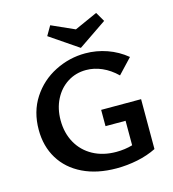

<svg xmlns="http://www.w3.org/2000/svg" viewBox="-126 -972 973 1082"><g transform="rotate(-15 361.0 -431.0)"><path d="M401 -701 235 -814 267 -869 401 -809 535 -869 567 -814ZM421 -334H654V-43Q604 -18 543.5 -5.5Q483 7 421 7Q308 7 224.5 -33.5Q141 -74 96.5 -147Q52 -220 52 -316Q52 -422 103.5 -501Q155 -580 239 -622.5Q323 -665 416 -665Q481 -665 542.5 -643.5Q604 -622 655 -580L574 -494Q534 -533 488.5 -553Q443 -573 396 -573Q336 -573 288 -542.5Q240 -512 212.5 -458Q185 -404 185 -336Q185 -262 217 -204.5Q249 -147 307.5 -115Q366 -83 443 -83Q493 -83 538 -96V-239H421Z"/></g></svg>

Font: Ysabeau Infant
Style: Bold
Weight: 700
Designer: Christian Thalmann (Catharsis Fonts)
Version: Version 0.003